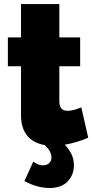

<svg xmlns="http://www.w3.org/2000/svg" viewBox="-20 -711 463 951"><path d="M417 -28.8Q359.9 -4.4 300.8 5.9Q346.2 52.7 346.2 106.9Q346.2 154.8 315.2 187.5Q284.2 220.2 225.1 220.2Q165 220.2 101.1 186L145 88.9Q167 107.9 192.9 107.9Q211.4 107.9 223.1 97.4Q234.9 86.9 234.9 68.8Q234.9 39.1 202.1 7.8Q84 -13.7 84 -142.1V-382.8H19V-525.9H84V-690.9H273.9V-525.9H377V-382.8H273.9V-209Q273.9 -162.1 314.9 -162.1Q340.8 -162.1 382.8 -179.2Z"/></svg>

Font: Rawline Black
Style: Regular
Weight: 900
Designer: Matt McInerney, Pablo Impallari, Rodrigo Fuenzalida
Foundry: Matt McInerney, Pablo Impallari, Rodrigo Fuenzalida
Version: Version 4.020;PS 004.020;hotconv 1.0.88;makeotf.lib2.5.64775